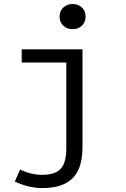

<svg xmlns="http://www.w3.org/2000/svg" viewBox="-20 -736 640 973"><path d="M194 217Q156 217 120 207.5Q84 198 55 184L82 123Q108 136 136.5 143Q165 150 193 150Q242 150 268.5 134.5Q295 119 305.5 89Q316 59 316 18V-419H90V-486H398V12Q398 57 388 94.5Q378 132 355 159.5Q332 187 292.5 202Q253 217 194 217ZM347.8 -588.2Q320 -588.2 301 -605.6Q282 -623 282 -651.6Q282 -680.8 301 -698.2Q320 -715.6 347.8 -715.6Q376.2 -715.6 394.9 -698.2Q413.6 -680.8 413.6 -651.6Q413.6 -623 394.9 -605.6Q376.2 -588.2 347.8 -588.2Z"/></svg>

Font: Source Code Pro ExtraLight
Style: Regular
Weight: 200
Monospace: yes
Designer: Paul D. Hunt, Teo Tuominen
Foundry: Adobe
Version: Version 1.026;hotconv 1.1.0;makeotfexe 2.6.0